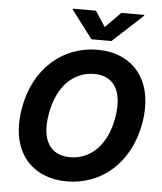

<svg xmlns="http://www.w3.org/2000/svg" viewBox="-62 -1008 906 1072"><g transform="rotate(5 391.0 -472.0)"><path d="M745 -353.7C784.8 -595.9 657 -737.2 459.9 -737.2C270.2 -737.2 105.1 -605.1 66.8 -371.8C26.6 -130.3 154.8 9.9 353 9.9C541.5 9.9 705.6 -120.4 745 -353.7ZM219.5 -353.7C245 -511.4 337 -601.2 453.8 -601.2C561.1 -601.2 616.5 -521.3 592 -371.8C566.1 -214.1 474.8 -126.1 358.7 -126.1C252.1 -126.1 193.5 -203.5 219.5 -353.7ZM301.8 -948.9 420.5 -792.6H533L702.4 -948.9L703.1 -953.8H574.2L488.6 -867.2L431.8 -953.8H302.6Z"/></g></svg>

Font: Margiela Sans
Style: Bold Italic
Weight: 700
Italic angle: -9.39999°
Designer: Stefan Endress, Andreas Faust
Version: Version 1.100;FEAKit 1.0